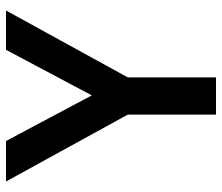

<svg xmlns="http://www.w3.org/2000/svg" viewBox="-70 -670 740 640"><g transform="rotate(-90 300.0 -350.0)"><path d="M238 0H362V-294L585 -700H454L302 -414L150 -700H15L238 -294Z"/></g></svg>

Font: CommitMonoV142 ExtLt
Style: Regular
Weight: 200
Monospace: yes
Designer: Eigil Nikolajsen
Foundry: Eigil Nikolajsen
Version: Version 1.142